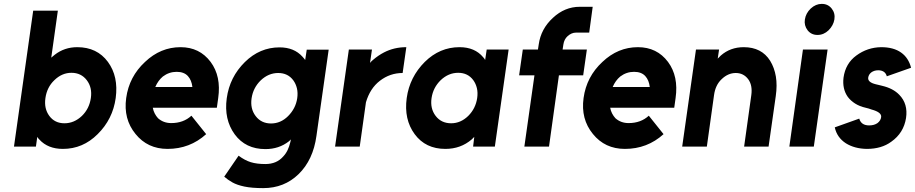

<svg xmlns="http://www.w3.org/2000/svg" viewBox="-20 -755 4713 989"><path d="M348 -380Q398 -380 427 -342Q456 -304 448 -250Q440 -195 402 -158Q362 -120 312 -120Q262 -120 234 -158Q220 -177 215 -200Q210 -223 214 -250Q218 -278 229.5 -301Q241 -324 260 -342Q299 -380 348 -380ZM378 -512Q312 -512 262 -473Q258 -470 253.5 -466Q249 -462 244 -458L278 -700H151L52 0H165L172 -50Q174 -46 177 -42.5Q180 -39 183 -36Q227 12 304 12Q407 12 483 -64Q561 -141 576 -250Q591 -361 536 -436Q480 -512 378 -512Z M1097 -200 1104 -250Q1120 -362 1065 -436Q1008 -512 910 -512Q807 -512 727 -436Q645 -360 630 -250Q615 -142 678 -65Q740 12 843 12Q958 12 1042 -64L966 -159Q925 -121 862 -121Q822 -121 794 -146Q784 -157 777 -170.5Q770 -184 767 -200ZM890 -385Q928 -385 948 -363Q967 -342 971 -307H780Q794 -340 819 -361Q851 -385 890 -385Z M1420 -511Q1318 -511 1241 -435Q1163 -358 1148 -249Q1133 -140 1189 -63Q1245 13 1347 13Q1417 13 1468 -27Q1471 -30 1473.5 -32Q1476 -34 1478 -37Q1478 -32 1477 -29Q1476 -26 1475 -21Q1470 0 1461.5 18Q1453 36 1439 51Q1405 90 1347 90Q1303 90 1272 80.5Q1241 71 1209 47L1135 155Q1153 171 1177 184.5Q1201 198 1239 206Q1277 214 1336 214Q1444 214 1518 142Q1593 69 1610 -55L1673 -499H1560L1552 -446Q1549 -450 1545.5 -454.5Q1542 -459 1538 -463Q1495 -511 1420 -511ZM1413 -379Q1463 -379 1491 -341Q1504 -323 1509.5 -300Q1515 -277 1511 -249Q1507 -222 1495 -199Q1483 -176 1464 -157Q1426 -119 1376 -119Q1326 -119 1297 -157Q1268 -195 1276 -249Q1284 -303 1323 -341Q1363 -379 1413 -379Z M1777 -500 1706 0H1833L1865 -228Q1886 -300 1937 -339Q1989 -379 2054 -379L2073 -512Q2010 -512 1958 -485Q1929 -470 1902 -447Q1898 -444 1894 -440Q1890 -436 1886 -431L1896 -500Z M2487 -500 2479 -446Q2477 -450 2474.5 -453.5Q2472 -457 2469 -460Q2426 -512 2347 -512Q2245 -512 2168 -436Q2090 -358 2075 -250Q2060 -140 2116 -64Q2172 12 2274 12Q2353 12 2410 -37Q2413 -40 2416.5 -43.5Q2420 -47 2423 -50L2417 0H2529L2600 -500ZM2340 -380Q2390 -380 2418 -342Q2431 -324 2436.5 -301Q2442 -278 2438 -250Q2434 -223 2422.5 -200Q2411 -177 2392 -158Q2353 -120 2304 -120Q2253 -120 2224 -158Q2195 -196 2203 -250Q2211 -304 2250 -342Q2290 -380 2340 -380Z M2966 -720Q2889 -720 2828 -663Q2766 -606 2755 -526L2751 -500H2673L2654 -367H2733L2681 0H2808L2859 -367H2984L3003 -500H2878L2882 -526Q2886 -553 2904 -569Q2924 -587 2947 -587H3015L3033 -720Z M3453 -200 3460 -250Q3476 -362 3421 -436Q3364 -512 3266 -512Q3163 -512 3083 -436Q3001 -360 2986 -250Q2971 -142 3034 -65Q3096 12 3199 12Q3314 12 3398 -64L3322 -159Q3281 -121 3218 -121Q3178 -121 3150 -146Q3140 -157 3133 -170.5Q3126 -184 3123 -200ZM3246 -385Q3284 -385 3304 -363Q3323 -342 3327 -307H3136Q3150 -340 3175 -361Q3207 -385 3246 -385Z M3939 0 3976 -260Q3984 -316 3976.5 -361Q3969 -406 3947 -442Q3903 -512 3811 -512Q3742 -512 3693 -469Q3689 -465 3685 -461Q3681 -457 3677 -453L3684 -500H3565L3494 0H3621L3658 -265Q3665 -317 3697 -347Q3730 -379 3770 -379Q3810 -379 3834 -347Q3857 -316 3850 -265L3813 0Z M4046 0H4172L4243 -500H4116ZM4278 -655Q4283 -687 4264 -711Q4245 -735 4213 -735Q4182 -735 4156 -711Q4131 -687 4126 -655Q4121 -624 4140 -599Q4159 -575 4191 -575Q4223 -575 4248 -599Q4273 -624 4278 -655Z M4673 -406Q4660 -457 4622 -484Q4583 -512 4519 -512Q4448 -511 4391 -469Q4335 -428 4325 -355Q4318 -297 4347 -256Q4362 -236 4385 -221.5Q4408 -207 4439 -200Q4447 -198 4454.5 -196Q4462 -194 4469 -191Q4521 -177 4519 -153Q4517 -134 4500 -121Q4483 -109 4457 -109Q4416 -109 4406 -144L4280 -99Q4291 -47 4337 -17Q4382 11 4445 12Q4521 12 4571 -25Q4635 -70 4647 -147Q4658 -220 4612 -267Q4580 -300 4524 -313Q4518 -315 4510 -316.5Q4502 -318 4491 -321Q4450 -331 4452 -354Q4454 -371 4468 -382Q4483 -393 4504 -393Q4521 -393 4533 -385Q4544 -377 4548 -362Z"/></svg>

Font: Unageo
Style: Bold-Italic
Weight: 700
Designer: Richard Sepsi
Foundry: Richard Sepsi
Version: Version 2.000